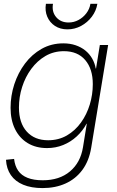

<svg xmlns="http://www.w3.org/2000/svg" viewBox="-20 -753 601 984"><path d="M198.2 210.9Q140.1 210.9 99.1 193.8Q58.1 176.8 35.6 144.3Q13.2 111.8 10.7 65.9L52.2 61.5Q56.2 97.2 73 121.6Q89.8 146 121.3 158.4Q152.8 170.9 199.2 170.9Q284.7 170.9 338.6 125.5Q392.6 80.1 405.3 1.5L424.8 -118.7H423.3Q403.8 -82 373 -53.7Q342.3 -25.4 303.7 -9.8Q265.1 5.9 221.2 5.9Q164.1 5.9 122.1 -19.5Q80.1 -44.9 57.1 -91.3Q34.2 -137.7 34.2 -200.7Q34.2 -262.2 53.2 -320.8Q72.3 -379.4 107.9 -427Q143.6 -474.6 193.4 -502.7Q243.2 -530.8 304.7 -530.8Q338.9 -530.8 367.2 -521.2Q395.5 -511.7 417 -494.4Q438.5 -477.1 452.1 -453.4Q465.8 -429.7 470.7 -401.9H472.2L491.7 -522.5H534.2L447.3 4.9Q436 72.3 401.9 118.2Q367.7 164.1 315.7 187.5Q263.7 210.9 198.2 210.9ZM226.6 -34.2Q280.3 -34.2 322.8 -58.8Q365.2 -83.5 395 -125Q424.8 -166.5 440.2 -217.5Q455.6 -268.6 455.6 -321.8Q455.6 -399.9 416.7 -445.3Q377.9 -490.7 307.6 -490.7Q255.4 -490.7 213.1 -466.1Q170.9 -441.4 140.4 -400.1Q109.9 -358.9 93.5 -307.4Q77.1 -255.9 77.1 -202.1Q77.1 -123 117.2 -78.6Q157.2 -34.2 226.6 -34.2ZM325.7 -602.5Q288.6 -602.5 261.7 -620.1Q234.9 -637.7 222.2 -667.5Q209.5 -697.3 215.3 -733.4H251.5Q244.6 -692.9 267.8 -665.3Q291 -637.7 331.5 -637.7Q358.4 -637.7 382.1 -650.4Q405.8 -663.1 422.4 -684.8Q439 -706.5 443.4 -733.4H479Q473.1 -697.3 450.7 -667.5Q428.2 -637.7 395.5 -620.1Q362.8 -602.5 325.7 -602.5Z"/></svg>

Font: Inter 28pt ExtraLight
Style: Italic
Weight: 250
Italic angle: -9.3988°
Designer: Rasmus Andersson
Foundry: rsms
Version: Version 4.001;git-66647c0bb